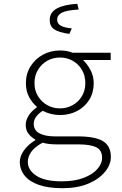

<svg xmlns="http://www.w3.org/2000/svg" viewBox="-20 -757 640 1008"><path d="M308 231Q233 231 183.5 213.5Q134 196 109 164.5Q84 133 84 92Q84 64 105 33.5Q126 3 165 -21V-25Q147 -34 131 -53Q115 -72 115 -102Q115 -125 130 -149.5Q145 -174 173 -193V-197Q150 -216 133 -247Q116 -278 116 -321Q116 -370 140.5 -409Q165 -448 205.5 -470Q246 -492 295 -492Q333 -492 361 -480H561V-442H416Q438 -421 455 -389.5Q472 -358 472 -320Q472 -271 448.5 -233Q425 -195 384.5 -174Q344 -153 295 -153Q273 -153 249.5 -158.5Q226 -164 204 -175Q183 -162 170 -144.5Q157 -127 157 -108Q157 -73 187 -57Q217 -41 268 -41H387Q479 -41 520.5 -16Q562 9 562 67Q562 108 530.5 146Q499 184 442.5 207.5Q386 231 308 231ZM295 -188Q331 -188 361.5 -205Q392 -222 410 -252Q428 -282 428 -321Q428 -360 410 -390.5Q392 -421 361.5 -438Q331 -455 295 -455Q258 -455 228 -438Q198 -421 179.5 -390.5Q161 -360 161 -321Q161 -282 179.5 -252Q198 -222 228 -205Q258 -188 295 -188ZM305 195Q371 195 418.5 177Q466 159 491 130.5Q516 102 516 72Q516 31 485 16Q454 1 391 1H277Q259 1 239.5 -1Q220 -3 204 -8Q161 15 143.5 41Q126 67 126 93Q126 136 170.5 165.5Q215 195 305 195ZM344 -579Q287 -587 264 -603.5Q241 -620 241 -652Q241 -692 278.5 -712.5Q316 -733 386 -737L393 -707Q328 -703 304 -690Q280 -677 280 -654Q280 -632 300.5 -621.5Q321 -611 357 -608Z"/></svg>

Font: Source Code Pro ExtraLight Light
Style: Regular
Weight: 300
Monospace: yes
Version: Version 1.018;hotconv 1.0.116;makeotfexe 2.5.65601